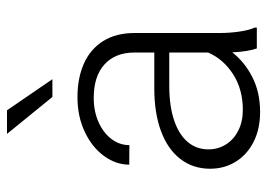

<svg xmlns="http://www.w3.org/2000/svg" viewBox="-132 -658 799 576"><g transform="rotate(-90 268.0 -370.5)"><path d="M49.3 0ZM472.7 -6.3V0H410.2Q400.9 -25.9 398.4 -73.7Q369.6 -36.6 324 -13.4Q278.3 9.8 219.7 9.8Q168.9 9.8 130.4 -9.5Q91.8 -28.8 70.6 -63Q49.3 -97.2 49.3 -140.1Q49.3 -191.4 78.4 -229.2Q107.4 -267.1 161.9 -287.4Q216.3 -307.6 290 -307.6H397.9V-367.2Q397.9 -424.3 362.5 -456.8Q327.1 -489.3 261.7 -489.3Q221.7 -489.3 189.2 -474.9Q156.7 -460.4 138.4 -436Q120.1 -411.6 120.1 -382.3L61.5 -382.8Q61.5 -422.4 87.4 -458.3Q113.3 -494.1 159.7 -516.1Q206.1 -538.1 264.2 -538.1Q321.3 -538.1 364.7 -518.8Q408.2 -499.5 432.4 -460.9Q456.5 -422.4 456.5 -366.2V-110.8Q456.5 -81.5 460.7 -52.7Q464.8 -23.9 472.7 -6.3ZM397.9 -146V-262.7H297.9Q238.3 -262.7 195.6 -248.5Q152.8 -234.4 130.1 -208Q107.4 -181.6 107.4 -145Q107.4 -116.2 122.1 -92.8Q136.7 -69.3 163.6 -55.7Q190.4 -42 226.1 -42Q287.1 -42 332.5 -71Q377.9 -100.1 397.9 -146ZM264.6 -613.3 153.8 -749.5H224.6L317.9 -613.3Z"/></g></svg>

Font: Heebo Light
Style: Regular
Weight: 300
Designer: Oded Ezer
Foundry: Meir Sadan
Version: Version 2.001; ttfautohint (v1.5.14-ce02) -l 8 -r 50 -G 200 